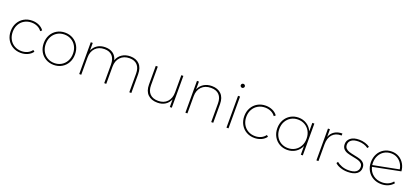

<svg xmlns="http://www.w3.org/2000/svg" viewBox="46 -1830 6376 2943"><g transform="rotate(20 3233.5 -358.5)"><path d="M52 -260Q52 -336 85.5 -396Q119 -456 177.5 -489.5Q236 -523 310 -523Q369 -523 419.5 -500.5Q470 -478 502 -434L477 -413Q449 -452 405.5 -472Q362 -492 310 -492Q246 -492 194.5 -462.5Q143 -433 114 -380.5Q85 -328 85 -260Q85 -192 114 -139Q143 -86 194.5 -56.5Q246 -27 310 -27Q362 -27 405.5 -47Q449 -67 477 -106L502 -86Q470 -42 419.5 -19.5Q369 3 310 3Q236 3 177.5 -30.5Q119 -64 85.5 -124Q52 -184 52 -260Z M591 -260Q591 -336 624 -396Q657 -456 715.5 -489.5Q774 -523 846 -523Q919 -523 977 -489.5Q1035 -456 1068 -396Q1101 -336 1101 -260Q1101 -184 1068 -124Q1035 -64 977 -30.5Q919 3 846 3Q774 3 715.5 -30.5Q657 -64 624 -124Q591 -184 591 -260ZM1068 -260Q1068 -328 1039 -380.5Q1010 -433 959.5 -462.5Q909 -492 846 -492Q783 -492 732.5 -462.5Q682 -433 653 -380.5Q624 -328 624 -260Q624 -192 653 -139Q682 -86 732.5 -56.5Q783 -27 846 -27Q909 -27 959.5 -56.5Q1010 -86 1039 -139Q1068 -192 1068 -260Z M2114 -305V0H2081V-303Q2081 -395 2036 -443.5Q1991 -492 1908 -492Q1815 -492 1760 -434Q1705 -376 1705 -280V0H1672V-303Q1672 -395 1627 -443.5Q1582 -492 1500 -492Q1406 -492 1351.5 -434.5Q1297 -377 1297 -280V0H1264V-519H1296V-394Q1320 -454 1373.5 -488.5Q1427 -523 1502 -523Q1577 -523 1628 -487Q1679 -451 1696 -382Q1719 -447 1775 -485Q1831 -523 1910 -523Q2005 -523 2059.5 -467Q2114 -411 2114 -305Z M2774 -519V0H2742V-126Q2718 -65 2665 -31Q2612 3 2539 3Q2438 3 2381 -53Q2324 -109 2324 -214V-519H2357V-216Q2357 -124 2404.5 -75.5Q2452 -27 2540 -27Q2633 -27 2687 -84.5Q2741 -142 2741 -239V-519Z M3450 -305V0H3417V-303Q3417 -395 3370.5 -443.5Q3324 -492 3238 -492Q3141 -492 3085 -434.5Q3029 -377 3029 -280V0H2996V-519H3028V-392Q3053 -453 3108.5 -488Q3164 -523 3241 -523Q3338 -523 3394 -466.5Q3450 -410 3450 -305Z M3666 -519H3699V0H3666ZM3649 -687Q3649 -701 3658.5 -710.5Q3668 -720 3682 -720Q3695 -720 3705 -710.5Q3715 -701 3715 -688Q3715 -675 3705 -665Q3695 -655 3682 -655Q3669 -655 3659 -664.5Q3649 -674 3649 -687Z M3862 -260Q3862 -336 3895.5 -396Q3929 -456 3987.5 -489.5Q4046 -523 4120 -523Q4179 -523 4229.5 -500.5Q4280 -478 4312 -434L4287 -413Q4259 -452 4215.5 -472Q4172 -492 4120 -492Q4056 -492 4004.5 -462.5Q3953 -433 3924 -380.5Q3895 -328 3895 -260Q3895 -192 3924 -139Q3953 -86 4004.5 -56.5Q4056 -27 4120 -27Q4172 -27 4215.5 -47Q4259 -67 4287 -106L4312 -86Q4280 -42 4229.5 -19.5Q4179 3 4120 3Q4046 3 3987.5 -30.5Q3929 -64 3895.5 -124Q3862 -184 3862 -260Z M4911 -519V0H4879V-142Q4850 -74 4790.5 -35.5Q4731 3 4655 3Q4584 3 4526 -30.5Q4468 -64 4434.5 -124Q4401 -184 4401 -260Q4401 -336 4434.5 -396Q4468 -456 4526 -489.5Q4584 -523 4655 -523Q4730 -523 4789.5 -485Q4849 -447 4878 -380V-519ZM4878 -260Q4878 -328 4849 -380.5Q4820 -433 4769.5 -462.5Q4719 -492 4656 -492Q4593 -492 4542.5 -462.5Q4492 -433 4463 -380.5Q4434 -328 4434 -260Q4434 -192 4463 -139Q4492 -86 4542.5 -56.5Q4593 -27 4656 -27Q4719 -27 4769.5 -56.5Q4820 -86 4849 -139Q4878 -192 4878 -260Z M5367 -523V-490H5358Q5268 -490 5217 -433Q5166 -376 5166 -276V0H5133V-519H5165V-394Q5188 -456 5239.5 -489.5Q5291 -523 5367 -523Z M5436 -66 5452 -92Q5484 -64 5534.5 -45Q5585 -26 5642 -26Q5726 -26 5766 -54.5Q5806 -83 5806 -134Q5806 -170 5784.5 -191Q5763 -212 5731 -222Q5699 -232 5645 -242Q5582 -254 5544.5 -266.5Q5507 -279 5481 -307Q5455 -335 5455 -385Q5455 -444 5503.5 -483.5Q5552 -523 5645 -523Q5693 -523 5741 -508.5Q5789 -494 5819 -470L5802 -444Q5771 -468 5729.5 -480.5Q5688 -493 5644 -493Q5567 -493 5528 -463.5Q5489 -434 5489 -386Q5489 -348 5511 -326Q5533 -304 5565.5 -293.5Q5598 -283 5654 -272Q5714 -261 5751 -248.5Q5788 -236 5813.5 -209Q5839 -182 5839 -134Q5839 -71 5788 -34Q5737 3 5641 3Q5578 3 5522.5 -16Q5467 -35 5436 -66Z M6364 -104 6384 -82Q6350 -40 6299.5 -18.5Q6249 3 6190 3Q6115 3 6055 -30.5Q5995 -64 5961 -124Q5927 -184 5927 -260Q5927 -336 5959 -396Q5991 -456 6047.5 -489.5Q6104 -523 6176 -523Q6242 -523 6295 -491.5Q6348 -460 6379.5 -406Q6411 -352 6415 -287L5967 -198Q5986 -120 6046 -73.5Q6106 -27 6191 -27Q6244 -27 6289 -46.5Q6334 -66 6364 -104ZM5959 -263Q5959 -249 5961 -225L6381 -307Q6374 -357 6347 -399.5Q6320 -442 6276 -467.5Q6232 -493 6176 -493Q6113 -493 6064 -463.5Q6015 -434 5987 -381.5Q5959 -329 5959 -263Z"/></g></svg>

Font: Montserrat Alternates ExLight
Style: Regular
Weight: 275
Designer: Julieta Ulanovsky
Foundry: Julieta Ulanovsky
Version: Version 7.200